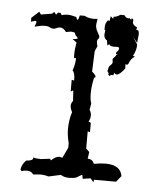

<svg xmlns="http://www.w3.org/2000/svg" viewBox="-47 -624 538 675"><g transform="rotate(5 222.0 -286.5)"><path d="M307.6 10.3 296.4 -2.4 269 1.5 266.1 -12.7 246.1 -1Q235.8 2.4 221.2 2.4Q203.6 2.4 191.4 -5.4L148.4 3.9Q134.3 -0.5 117.7 -0.5L94.2 1.5Q86.9 -9.8 71.8 -9.8Q60.1 -9.8 52.7 -6.3L48.3 -12.2Q50.8 -30.3 65.4 -44.9Q89.4 -46.4 89.4 -55.7L88.9 -58.1Q99.1 -54.7 116.7 -54.7L148.4 -58.6L152.3 -53.2Q167.5 -68.4 181.2 -68.4L191.4 -65.9L209 -103V-119.1Q202.1 -146.5 202.1 -167.5Q202.1 -200.7 211.4 -228.5Q204.6 -241.2 204.6 -251Q204.6 -259.8 211.4 -268.1L209 -305.2L200.2 -300.3V-341.8L209 -339.8Q209 -369.1 200.2 -374.5Q207.5 -392.6 209 -418.9L201.7 -418.5L201.2 -431.2Q201.2 -450.7 205.6 -473.6L190.9 -484.9Q208.5 -485.4 208.5 -489.7Q208.5 -490.7 202.9 -496.3Q197.3 -502 197.3 -507.3Q189.9 -510.3 182.1 -510.3L165.5 -507.3Q155.3 -521.5 144 -521.5Q137.7 -521.5 131.6 -518.3Q125.5 -515.1 119.6 -515.1Q112.8 -515.1 107.2 -518.8Q101.6 -522.5 89.8 -522.5Q76.2 -522.5 53.7 -516.6L59.1 -531.7Q59.1 -537.1 53.7 -537.1L39.6 -532.7V-546.4L65.9 -570.3L72.3 -561L111.3 -567.4L118.2 -574.2L125.5 -564.9L131.8 -572.8H140.6L145.5 -564.9Q152.8 -568.4 167.5 -568.4Q178.2 -568.4 197.3 -563Q199.2 -553.7 202.6 -553.7Q205.1 -553.7 209 -569.8H226.1Q239.7 -562 258.8 -562L272 -563L269 -542Q269 -528.8 276.4 -516.6Q283.7 -504.4 283.7 -500Q283.7 -495.6 280.3 -492.7Q276.9 -489.7 276.9 -482.9Q276.9 -474.1 280.3 -467.8L272 -449.2L269 -377Q282.7 -365.2 282.7 -359.9Q282.7 -356.4 277.8 -356Q271 -324.7 271 -301.3Q271 -277.3 275.9 -264.6L272 -242.2Q278.3 -232.9 278.3 -222.2Q278.3 -211.4 272 -200.7L280.3 -196.8V-164.1L272 -166V-105.5L283.7 -94.2L280.3 -70.3Q297.9 -70.3 303.2 -54.2Q326.7 -58.6 344.7 -58.6Q397.9 -58.6 403.8 -19.5L386.7 1.5H309.1ZM350.8 -584.3H364.8Q371.5 -574.1 381.2 -574.1L382 -576.5L390.6 -569.8V-574.9Q397.7 -574.9 397.7 -569L396.9 -562.8Q396.9 -552.2 413.7 -544.8L410.5 -538.2L414.4 -535.4L417.6 -535.8Q421.1 -530.4 421.1 -520.6L418 -491.3L402.3 -510.8L418.7 -485.4Q418.7 -464.3 407.4 -444.8L414.4 -442.1Q406.6 -437.4 402.7 -432.1Q398.8 -426.8 396.9 -422.2Q394.9 -417.5 393.4 -414.5Q391.8 -411.6 388.7 -411.6L383.6 -412.8L384.4 -397.9Q366.4 -374.1 355.9 -374.1Q350 -374.1 347.3 -380L344.1 -369.4L340.6 -371.4Q334.8 -371.4 332.4 -366.3L325 -373.3L328.5 -374.9L321.5 -384.3L323.8 -384.7Q324.2 -398.7 331.2 -404.6Q338.3 -410.4 338.3 -415.5L337.1 -425.3Q337.1 -429.2 342.8 -433.9Q348.4 -438.6 348.4 -443.3L353.9 -442.9L347.3 -446.8Q347.3 -452.6 351.8 -455.8Q356.2 -458.9 356.6 -466.7Q356.6 -471 347.7 -471L338.3 -470.6Q323.4 -470.6 320.7 -478L314.5 -472.6L311.7 -490.5Q300.8 -495.6 300.8 -510.8L302.7 -524.9L300 -526.8L299.6 -534.3Q299.6 -552.6 309.8 -561.6L314.5 -558.9L317.6 -576.5Q325.4 -568.6 327.3 -568.6V-575.3Q338.3 -575.7 350.8 -584.3Z"/></g></svg>

Font: Truetypewriter PolyglOTT
Style: Regular
Weight: 400
Designer: Sergey Beatoff a.k.a. Sam_T
Version: Version 3.76